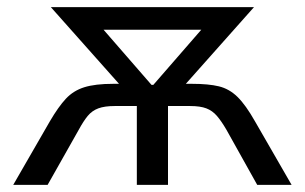

<svg xmlns="http://www.w3.org/2000/svg" viewBox="-20 -516 851 536"><path d="M17 0 119 -177Q143 -218 164 -240.5Q185 -263 215.5 -272.5Q246 -282 296 -282H346L330 -262L122 -496H689L481 -262L466 -282H516Q562 -282 591 -275Q620 -268 643 -245.5Q666 -223 692 -177L794 0H698L612 -154Q598 -178 585.5 -192.5Q573 -207 556 -213.5Q539 -220 511 -220H449V0H362V-220H300Q272 -220 254.5 -213.5Q237 -207 225 -192.5Q213 -178 200 -154L113 0ZM403 -279H408L568 -463L573 -433H238L243 -463Z"/></svg>

Font: Nunito Sans 7pt SemiCondensed
Style: Regular
Weight: 400
Width: 4
Designer: Vernon Adams
Foundry: Vernon Adams
Version: Version 3.101;gftools[0.9.27]